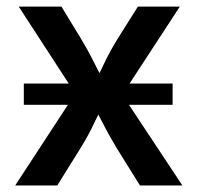

<svg xmlns="http://www.w3.org/2000/svg" viewBox="-20 -566 603 586"><path d="M52.7 -246.1V-311H506.8V-246.1ZM26.4 0 239.3 -325.7V-234.9L37.1 -545.9H167.5L226.1 -449.7Q251 -408.2 270 -369.6Q289.1 -331.1 309.1 -295.4H258.3Q278.8 -331.1 296.6 -369.6Q314.5 -408.2 340.3 -449.7L400.9 -545.9H528.8L324.2 -232.4V-320.8L536.6 0H407.2L336.9 -112.8Q312 -153.8 293 -191.7Q273.9 -229.5 253.9 -264.2H305.2Q285.6 -229.5 268.1 -191.7Q250.5 -153.8 225.1 -112.8L154.8 0Z"/></svg>

Font: Inter Cardless
Style: Medium
Weight: 500
Designer: Rasmus Andersson
Foundry: rsms
Version: Version 4.001;git-9221beed3